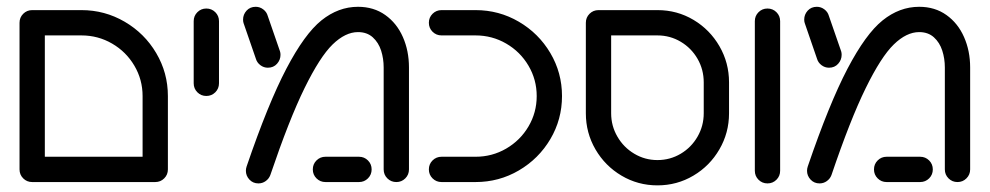

<svg xmlns="http://www.w3.org/2000/svg" viewBox="-20 -549 2984 579"><path d="M38.9 -480.4H115.2V-38.1H38.9ZM486.3 -38.1H410V-259.3Q410 -308.9 385.2 -350.9Q360.4 -393 318 -417.6Q275.6 -442.2 225.6 -442.2H77Q61.1 -442.2 50 -453.3Q38.9 -464.4 38.9 -480.4Q38.9 -496.3 50 -507.4Q61.1 -518.5 77 -518.5H225.6Q295.9 -518.5 355.9 -483.5Q415.9 -448.5 451.1 -388.9Q486.3 -329.3 486.3 -259.3ZM38.9 -38.1Q38.9 -54.1 50 -65.2Q61.1 -76.3 77 -76.3H448.1Q464.1 -76.3 475.2 -65.2Q486.3 -54.1 486.3 -38.1Q486.3 -22.2 475.2 -11.1Q464.1 0 448.1 0H77Q61.1 0 50 -11.1Q38.9 -22.2 38.9 -38.1Z M564.1 -297.8V-485.2Q564.1 -501.1 575.2 -512.2Q586.3 -523.3 602.2 -523.3Q618.1 -523.3 629.3 -512.2Q640.4 -501.1 640.4 -485.2V-297.8Q640.4 -281.9 629.3 -270.7Q618.1 -259.6 602.2 -259.6Q586.3 -259.6 575.2 -270.7Q564.1 -281.9 564.1 -297.8Z M721.5 -34.1Q721.5 -40.4 723.7 -47Q788.5 -236.7 843.5 -341.7Q898.5 -446.7 949.4 -487.6Q1000.4 -528.5 1059.6 -528.5Q1107 -528.5 1141.9 -503.7Q1176.7 -478.9 1195 -437.2Q1213.3 -395.6 1213.3 -345.6V-38.1Q1213.3 -22.2 1202.2 -11.1Q1191.1 0 1175.2 0Q1159.3 0 1148.1 -11.1Q1137 -22.2 1137 -38.1V-345.6Q1137 -372.2 1129.3 -396.5Q1121.5 -420.7 1104.1 -436.5Q1086.7 -452.2 1059.6 -452.2Q1021.5 -452.2 983.1 -415Q944.8 -377.8 898.3 -283.1Q851.9 -188.5 795.2 -21.1Q791.1 -10 781.3 -3Q771.5 4.1 759.3 4.1Q743 4.1 732.2 -7.4Q721.5 -18.9 721.5 -34.1ZM923.3 -38.1Q923.3 -54.1 934.4 -65.2Q945.6 -76.3 961.5 -76.3H1062.6Q1078.5 -76.3 1089.6 -65.2Q1100.7 -54.1 1100.7 -38.1Q1100.7 -22.2 1089.6 -11.1Q1078.5 0 1062.6 0H961.5Q945.6 0 934.4 -11.1Q923.3 -22.2 923.3 -38.1ZM751.5 -372.2 714.4 -479.6Q713 -484.1 713 -490Q713 -505.2 723.5 -516.9Q734.1 -528.5 751.1 -528.5Q763.7 -528.5 773.9 -520.7Q784.1 -513 787.4 -501.1L824.4 -394.1Q825.9 -389.6 825.9 -383.7Q825.9 -368.5 815.4 -356.7Q804.8 -344.8 787.8 -344.8Q775.2 -344.8 765 -352.6Q754.8 -360.4 751.5 -372.2Z M1273.3 -38.1Q1273.3 -54.1 1284.4 -65.2Q1295.6 -76.3 1311.5 -76.3H1414.1Q1464.1 -76.3 1506.5 -100.9Q1548.9 -125.6 1573.7 -167.6Q1598.5 -209.6 1598.5 -259.3Q1598.5 -308.9 1573.7 -350.9Q1548.9 -393 1506.5 -417.6Q1464.1 -442.2 1414.1 -442.2H1311.5Q1295.6 -442.2 1284.4 -453.3Q1273.3 -464.4 1273.3 -480.4Q1273.3 -496.3 1284.4 -507.4Q1295.6 -518.5 1311.5 -518.5H1414.1Q1484.8 -518.5 1544.6 -483.5Q1604.4 -448.5 1639.6 -389.1Q1674.8 -329.6 1674.8 -259.3Q1674.8 -188.9 1639.6 -129.4Q1604.4 -70 1544.6 -35Q1484.8 0 1414.1 0H1311.5Q1295.6 0 1284.4 -11.1Q1273.3 -22.2 1273.3 -38.1Z M1746.7 -207.4V-480.4Q1746.7 -496.3 1757.8 -507.4Q1768.9 -518.5 1784.8 -518.5H1963Q2021.9 -518.5 2071.3 -489.1Q2120.7 -459.6 2149.6 -409.6Q2178.5 -359.6 2178.5 -300.7V-207.4Q2178.5 -148.5 2149.4 -98.5Q2120.4 -48.5 2070.9 -19.3Q2021.5 10 1962.6 10Q1903.7 10 1854.3 -19.3Q1804.8 -48.5 1775.7 -98.5Q1746.7 -148.5 1746.7 -207.4ZM1962.6 -66.3Q2000.7 -66.3 2032.8 -85.4Q2064.8 -104.4 2083.5 -136.9Q2102.2 -169.3 2102.2 -207.4V-300.7Q2102.2 -339.3 2083.5 -371.7Q2064.8 -404.1 2032.8 -423.1Q2000.7 -442.2 1962.6 -442.2H1823V-207.4Q1823 -169.3 1841.9 -136.9Q1860.7 -104.4 1892.8 -85.4Q1924.8 -66.3 1962.6 -66.3Z M2256.3 -34.1V-485.2Q2256.3 -501.1 2267.4 -512.2Q2278.5 -523.3 2294.4 -523.3Q2310.4 -523.3 2321.5 -512.2Q2332.6 -501.1 2332.6 -485.2V-34.1Q2332.6 -18.1 2321.5 -7Q2310.4 4.1 2294.4 4.1Q2278.5 4.1 2267.4 -7Q2256.3 -18.1 2256.3 -34.1Z M2413.7 -34.1Q2413.7 -40.4 2415.9 -47Q2480.7 -236.7 2535.7 -341.7Q2590.7 -446.7 2641.7 -487.6Q2692.6 -528.5 2751.9 -528.5Q2799.3 -528.5 2834.1 -503.7Q2868.9 -478.9 2887.2 -437.2Q2905.6 -395.6 2905.6 -345.6V-38.1Q2905.6 -22.2 2894.4 -11.1Q2883.3 0 2867.4 0Q2851.5 0 2840.4 -11.1Q2829.3 -22.2 2829.3 -38.1V-345.6Q2829.3 -372.2 2821.5 -396.5Q2813.7 -420.7 2796.3 -436.5Q2778.9 -452.2 2751.9 -452.2Q2713.7 -452.2 2675.4 -415Q2637 -377.8 2590.6 -283.1Q2544.1 -188.5 2487.4 -21.1Q2483.3 -10 2473.5 -3Q2463.7 4.1 2451.5 4.1Q2435.2 4.1 2424.4 -7.4Q2413.7 -18.9 2413.7 -34.1ZM2615.6 -38.1Q2615.6 -54.1 2626.7 -65.2Q2637.8 -76.3 2653.7 -76.3H2754.8Q2770.7 -76.3 2781.9 -65.2Q2793 -54.1 2793 -38.1Q2793 -22.2 2781.9 -11.1Q2770.7 0 2754.8 0H2653.7Q2637.8 0 2626.7 -11.1Q2615.6 -22.2 2615.6 -38.1ZM2443.7 -372.2 2406.7 -479.6Q2405.2 -484.1 2405.2 -490Q2405.2 -505.2 2415.7 -516.9Q2426.3 -528.5 2443.3 -528.5Q2455.9 -528.5 2466.1 -520.7Q2476.3 -513 2479.6 -501.1L2516.7 -394.1Q2518.1 -389.6 2518.1 -383.7Q2518.1 -368.5 2507.6 -356.7Q2497 -344.8 2480 -344.8Q2467.4 -344.8 2457.2 -352.6Q2447 -360.4 2443.7 -372.2Z"/></svg>

Font: 26F Galaxy Hebrew
Style: Bold
Weight: 700
Designer: C₂₉H₂₅N₃O₅
Version: Version 1.000